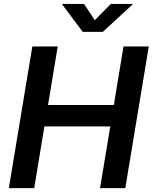

<svg xmlns="http://www.w3.org/2000/svg" viewBox="-20 -966 784 986"><path d="M25.4 0 146 -727.5H276.4L226.6 -426.8H564.5L614.3 -727.5H744.1L623.5 0H493.7L546.4 -316.9H208L155.8 0ZM411.6 -945.8 466.8 -862.3 549.3 -945.8H661.6L660.6 -942.9L507.8 -802.2H404.8L299.8 -942.9L300.3 -945.8Z"/></svg>

Font: Inter 18pt SemiBold
Style: Italic
Weight: 600
Italic angle: -9.3988°
Designer: Rasmus Andersson
Foundry: rsms
Version: Version 4.001;git-66647c0bb